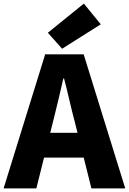

<svg xmlns="http://www.w3.org/2000/svg" viewBox="-28 -1047 716 1067"><path d="M-8 0 223 -745H437L668 0H480L387 -372Q372 -428 357.5 -491Q343 -554 328 -611H324Q311 -553 296 -490.5Q281 -428 267 -372L174 0ZM149 -171V-309H509V-171ZM317 -776 238 -865 438 -1027 532 -912Z"/></svg>

Font: Noto Sans SC Black
Style: Regular
Weight: 900
Designer: Ryoko NISHIZUKA  (kana, bopomofo & ideographs); Paul D. Hunt (Latin, Greek & Cyrillic); Sandoll Communications , Soo-you
Foundry: Adobe
Version: Version 2.004-H2;hotconv 1.0.118;makeotfexe 2.5.65603